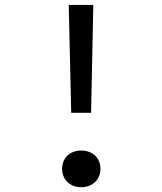

<svg xmlns="http://www.w3.org/2000/svg" viewBox="-20 -750 660 782"><path d="M351 -290.5 360 -730H260L270 -290.5ZM311 12.5C354 12.5 389 -15.5 389 -62.5C389 -109.5 354 -137 311 -137C268 -137 233 -109.5 233 -62.5C233 -15.5 268 12.5 311 12.5Z"/></svg>

Font: Monaspace Neon
Style: Regular
Weight: 400
Designer: Riley Cran & the Lettermatic Team
Foundry: Lettermatic
Version: Version 1.200 (Monaspace Neon)